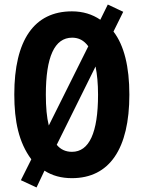

<svg xmlns="http://www.w3.org/2000/svg" viewBox="-20 -775 633 846"><path d="M550 -358C550 -481 527 -575 480 -636L523 -723L455 -755L422 -688C387 -712 345 -725 297 -725C131 -725 43 -599 43 -359C43 -240 63 -147 118 -73L72 19L141 51L176 -23C210 -1 250 10 297 10C462 10 550 -119 550 -358ZM182 -358C182 -524 220 -609 298 -609C327 -609 350 -597 369 -571L195 -222C186 -258 182 -303 182 -358ZM412 -358C412 -190 373 -106 297 -106C270 -106 247 -116 230 -137L401 -482C408 -448 412 -406 412 -358Z"/></svg>

Font: Noto Sans Arabic UI XCn
Style: Bold
Weight: 700
Width: 2
Designer: Monotype Design Team, Nadine Chahine and Nizar Qandah
Foundry: Monotype Imaging Inc.
Version: Version 2.010